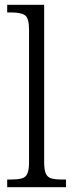

<svg xmlns="http://www.w3.org/2000/svg" viewBox="-20 -780 305 800"><path d="M10 0V-32H26Q54 -32 70.5 -36.5Q87 -41 94 -56.5Q101 -72 101 -105V-656Q101 -705 84 -716.5Q67 -728 30 -728H10V-760H164V-105Q164 -72 171 -56.5Q178 -41 194.5 -36.5Q211 -32 240 -32H255V0Z"/></svg>

Font: Noto Serif SemiCondensed Light
Style: Regular
Weight: 300
Width: 4
Designer: Monotype Design Team
Foundry: Monotype Imaging Inc.
Version: Version 2.013